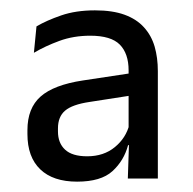

<svg xmlns="http://www.w3.org/2000/svg" viewBox="-20 -666 372 371"><path d="M227 -321 229.5 -396 228.5 -400.5V-502V-530Q228.5 -562.5 211.5 -579.8Q194.5 -597 154.5 -597Q122 -597 94.8 -587Q67.5 -577 45.5 -564L50.5 -615Q70 -626.5 98.2 -636.2Q126.5 -646 163.5 -646Q197.5 -646 220.8 -637.5Q244 -629 258.2 -613.2Q272.5 -597.5 278.8 -576Q285 -554.5 285 -528.5V-321ZM129 -315Q82.5 -315 57.8 -338.8Q33 -362.5 33 -407V-414.5Q33 -457 58.5 -479.5Q84 -502 140 -510.5L236 -525L240 -482.5L153 -469Q119.5 -464 105.8 -452.2Q92 -440.5 92 -418V-412Q92 -389.5 105.8 -376.8Q119.5 -364 148.5 -364Q180.5 -364 202 -381.8Q223.5 -399.5 230 -425.5L238 -385.5H227.5Q219.5 -355.5 197.2 -335.2Q175 -315 129 -315Z"/></svg>

Font: Anek Gujarati
Style: Regular
Weight: 400
Designer: Mrunmayee Ghaisas (Gujarati), Yesha Goshar (Latin)
Foundry: Ek Type
Version: Version 1.003